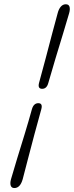

<svg xmlns="http://www.w3.org/2000/svg" viewBox="-20 -768 355 922"><path d="M212 -369.5Q204.5 -341.5 182.5 -341.5Q160 -341.5 167.5 -370Q183.5 -428 199.8 -489.8Q216 -551.5 230.8 -607.8Q245.5 -664 257 -705Q262 -724.5 272 -736Q282 -747.5 296 -747.5Q310 -747.5 313.8 -735.8Q317.5 -724 312 -704.5Q300.5 -664 283.2 -607.8Q266 -551.5 247.2 -489.5Q228.5 -427.5 212 -369.5ZM133.5 -244.5Q142 -272.5 164 -272.5Q186 -272.5 178.5 -244Q162 -186 145.5 -123.5Q129 -61 114.2 -4.5Q99.5 52 89 92.5Q77 135 49 135Q35.5 135 31.5 123.2Q27.5 111.5 33 92Q44.5 51 62 -5.5Q79.5 -62 98.5 -124.2Q117.5 -186.5 133.5 -244.5Z"/></svg>

Font: Fraunces 72pt SuperSoft Light
Style: Italic
Weight: 300
Italic angle: -16°
Version: Version 1.000;[b76b70a41]